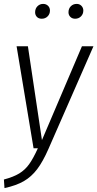

<svg xmlns="http://www.w3.org/2000/svg" viewBox="-32 -760 499 984"><path d="M216 4Q188 68 158.5 107Q129 146 90 168.5Q51 191 -9 204L-12 160Q37 147 66.5 129Q96 111 117 82Q138 53 162 0H140L53 -523H111L183 -42L388 -523H447ZM148 -697Q148 -716 160 -728Q172 -740 189 -740Q204 -740 214 -730.5Q224 -721 224 -706Q224 -688 212 -676Q200 -664 182 -664Q166 -664 157 -673.5Q148 -683 148 -697ZM319 -697Q319 -716 331 -728Q343 -740 361 -740Q376 -740 385.5 -730Q395 -720 395 -706Q395 -688 383 -676Q371 -664 353 -664Q338 -664 328.5 -673.5Q319 -683 319 -697Z"/></svg>

Font: Fira Sans Condensed Light
Style: Italic
Weight: 300
Width: 3
Italic angle: -8°
Designer: Carrois Corporate & Edenspiekermann AG
Foundry: Carrois Corporate GbR & Edenspiekermann AG
Version: Version 4.203